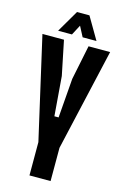

<svg xmlns="http://www.w3.org/2000/svg" viewBox="-143 -1035 709 1097"><g transform="rotate(15 211.5 -486.0)"><path d="M149 0V-195.9V-196.9L11.4 -800H138.8L180.5 -596.4L199.1 -363.2H224L242.4 -596.4L284.1 -800H411.8L273.9 -196.7V-195.7V0ZM93.1 -840.9 169.9 -972.1H243.3L320.1 -840.9H238.2L206.7 -901.1L175 -840.9Z"/></g></svg>

Font: Big Shoulders Thin
Style: Regular
Weight: 100
Designer: Patric King
Foundry: XO Type Co
Version: Version 2.002